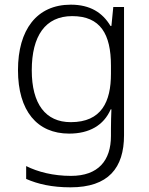

<svg xmlns="http://www.w3.org/2000/svg" viewBox="-20 -562 639 822"><path d="M283 -542C137 -542 57 -434 57 -262C57 -87 139 10 276 10C362 10 424 -25 454 -94H457C456 -69 455 -39 455 -11V20C455 125 401 191 284 191C208 191 142 174 92 149V204C142 226 202 240 282 240C444 240 511 157 511 17V-532H465L457 -451H453C419 -508 366 -542 283 -542ZM289 -493C410 -493 455 -416 455 -281V-246C455 -127 415 -39 283 -39C175 -39 116 -117 116 -261C116 -408 174 -493 289 -493Z"/></svg>

Font: Noto Sans Myanmar UI Light
Style: Regular
Weight: 300
Designer: Monotype Design Team
Foundry: Monotype Imaging Inc.
Version: Version 2.103